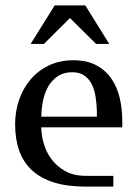

<svg xmlns="http://www.w3.org/2000/svg" viewBox="-20 -693 495 713"><path d="M252.9 -469.2Q302.7 -469.2 337.2 -450.9Q371.6 -432.6 393.3 -401.4Q415 -370.1 424.6 -329.3Q434.1 -288.6 434.1 -243.2V-220.2H133.3Q133.3 -192.9 142.1 -161.1Q150.9 -129.4 170.7 -102.5Q190.4 -75.7 221.9 -57.9Q253.4 -40 299.3 -40H400.9V0H297.9Q229.5 0 179.9 -15.6Q130.4 -31.2 98.4 -61Q66.4 -90.8 51.3 -133.8Q36.1 -176.8 36.1 -231.9Q36.1 -277.8 50.5 -320.8Q64.9 -363.8 92.5 -396.7Q120.1 -429.7 160.4 -449.5Q200.7 -469.2 252.9 -469.2ZM248 -424.8Q217.8 -424.8 196.3 -411.1Q174.8 -397.5 160.9 -374.8Q147 -352.1 140.4 -322Q133.8 -292 133.3 -259.8H339.8V-280.8Q338.9 -309.1 334.7 -335Q330.6 -360.8 320.3 -380.9Q310.1 -400.9 292.7 -412.8Q275.4 -424.8 248 -424.8ZM183.1 -672.9H296.9L385.7 -529.8H336.9L239.7 -626L143.1 -529.8H93.8Z"/></svg>

Font: Federov2
Style: Regular
Weight: 400
Designer: Olexa M. Volochay | Cyreal.org
Foundry: Olexa M. Volochay | Cyreal.org
Version: Version 1.000